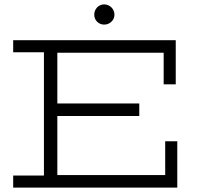

<svg xmlns="http://www.w3.org/2000/svg" viewBox="-20 -854 897 874"><path d="M780 -470V-671H40V-616H180V-55H40V0H787V-211H732V-57H241V-326H614V-383H241V-614H725V-470ZM409 -787C409 -762 429 -742 454 -742C480 -742 501 -762 501 -787C501 -813 480 -834 454 -834C429 -834 409 -813 409 -787Z"/></svg>

Font: Stint Ultra Expanded
Style: Regular
Weight: 400
Width: 7
Designer: Astigmatic (AOETI)
Foundry: Astigmatic (AOETI)
Version: Version 1.000